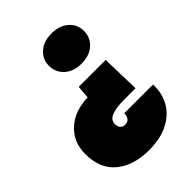

<svg xmlns="http://www.w3.org/2000/svg" viewBox="-226 -685 989 989"><g transform="rotate(-45 269.0 -190.5)"><path d="M334 -581Q392 -581 427 -550Q462 -519 462 -472Q462 -424 427 -392.5Q392 -361 334 -361Q277 -361 242 -392.5Q207 -424 207 -472Q207 -519 242 -550Q277 -581 334 -581ZM264 200Q153 200 85.5 144.5Q18 89 18 -18Q18 -106 77.5 -160Q137 -214 233 -216L239 -287H435L441 -75H357Q298 -75 266.5 -62Q235 -49 235 -20Q235 -1 244.5 9.5Q254 20 270 20Q290 20 299.5 7.5Q309 -5 309 -25H518Q521 37 493.5 88Q466 139 408 169.5Q350 200 264 200Z"/></g></svg>

Font: Fz Poppins Black
Style: Regular
Weight: 900
Designer: Ninad Kale (Devanagari), Jonny Pinhorn (Latin)
Foundry: Indian Type Foundry
Version: Vit hóa bi Vntype.Com & FontZin.Com